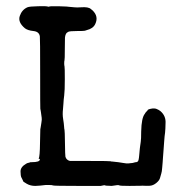

<svg xmlns="http://www.w3.org/2000/svg" viewBox="-20 -588 587 631"><path d="M347 23 326 22Q327 22 326 21Q323 20 311 23H238Q157 23 154.5 21.5Q152 20 141 20Q130 20 130 20L112 22L96 23Q80 23 68 16Q56 9 56 7.5Q56 6 53.5 1.5Q51 -3 51 -3.5Q51 -4 49.5 -6.5Q48 -9 47.5 -24Q47 -39 66 -50Q69 -52 70 -52L78 -54Q77 -55 84 -55Q111 -55 111 -64Q111 -66 109 -66H107Q111 -73 111.5 -118Q112 -163 112.5 -163.5Q113 -164 113.5 -168.5Q114 -173 116 -184.5Q118 -196 117 -201Q116 -206 115.5 -212Q115 -218 114.5 -219.5Q114 -221 113.5 -225.5Q113 -230 112.5 -230.5Q112 -231 112 -346.5Q112 -462 111 -468Q109 -484 90 -486Q71 -488 62 -495Q38 -515 45 -535.5Q52 -556 70 -564Q77 -567 105.5 -567.5Q134 -568 135 -567Q139 -565 142 -566.5Q145 -568 171.5 -567.5Q198 -567 198.5 -566.5Q199 -566 208 -565.5Q217 -565 224.5 -564Q232 -563 246 -564Q271 -566 279 -558Q280 -557 284 -554Q305 -534 293 -509Q286 -494 265 -489Q262 -488 259 -487Q256 -486 233 -486Q210 -486 204.5 -483.5Q199 -481 196.5 -476Q194 -471 193.5 -464Q193 -457 193 -425Q193 -393 192 -390Q191 -387 191 -380Q191 -373 192 -370Q193 -367 193 -328Q193 -289 191 -274.5Q189 -260 188.5 -248Q188 -236 187 -229Q185 -212 187.5 -197Q190 -182 190.5 -173Q191 -164 192 -161Q193 -158 193.5 -117.5Q194 -77 195 -73Q198 -62 210 -59Q212 -59 277 -59Q342 -59 343.5 -58Q345 -57 350 -57Q371 -55 384.5 -52.5Q398 -50 402.5 -51Q407 -52 411 -52Q415 -52 418 -53Q421 -54 423.5 -54.5Q426 -55 426 -55Q426 -55 427.5 -55Q429 -55 432.5 -57Q436 -59 437.5 -78Q439 -97 439.5 -99.5Q440 -102 440.5 -107.5Q441 -113 442.5 -121.5Q444 -130 444 -156Q445 -201 456 -214Q458 -217 458 -217.5Q458 -218 461.5 -221.5Q465 -225 465 -225Q464 -228 475.5 -230.5Q487 -233 494.5 -230Q502 -227 507 -223Q526 -207 524 -182Q524 -174 523.5 -165.5Q523 -157 522.5 -152Q522 -147 521 -140.5Q520 -134 519.5 -122.5Q519 -111 517.5 -95Q516 -79 515.5 -68.5Q515 -58 514.5 -54Q514 -50 513 -36.5Q512 -23 510 -17.5Q508 -12 506 -3.5Q504 5 493.5 13.5Q483 22 472 22.5Q461 23 454.5 22.5Q448 22 443 22.5Q438 23 405.5 23Q373 23 371.5 21Q370 19 347 23Z"/></svg>

Font: TT2020 Style E
Style: Regular
Weight: 400
Version: Version 00.2